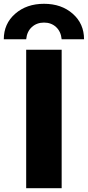

<svg xmlns="http://www.w3.org/2000/svg" viewBox="-48 -992 463 1012"><path d="M395 -785H277Q273 -826 247.5 -849.5Q222 -873 184 -873Q146 -873 120 -849.5Q94 -826 90 -785H-28Q-28 -867 32 -919.5Q92 -972 184 -972Q276 -972 335.5 -919.5Q395 -867 395 -785ZM90 0V-730H277V0Z"/></svg>

Font: Mplus 1p ExtraBold
Style: Regular
Weight: 800
Version: Version 1.061